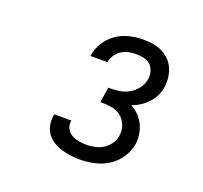

<svg xmlns="http://www.w3.org/2000/svg" viewBox="-97 -955 795 751"><g transform="rotate(20 300.0 -580.0)"><path d="M305 -317Q285 -317 265 -319.5Q245 -322 226.5 -328Q208 -334 192 -344Q176 -354 165 -369.5Q154 -385 150.5 -404Q147 -423 150 -444L151 -449H222V-446Q219 -430 226.5 -415.5Q234 -401 247.5 -393.5Q261 -386 277.5 -383Q294 -380 311 -380Q328 -380 346 -384Q364 -388 379.5 -398Q395 -408 406 -424Q417 -440 419 -457Q423 -481 414.5 -502Q406 -523 389.5 -536Q373 -549 350 -552.5Q327 -556 304 -556L314 -619Q335 -619 356.5 -621.5Q378 -624 397.5 -634.5Q417 -645 431.5 -663.5Q446 -682 449 -703Q452 -719 447.5 -735Q443 -751 432.5 -761.5Q422 -772 406 -776Q390 -780 373 -780Q358 -780 342 -777Q326 -774 312 -765Q298 -756 288.5 -741.5Q279 -727 277 -712H206V-713Q210 -741 226 -767.5Q242 -794 267 -811.5Q292 -829 321 -836Q350 -843 378 -843Q399 -843 419 -840Q439 -837 456.5 -828.5Q474 -820 488 -806.5Q502 -793 510 -775Q518 -757 520.5 -736.5Q523 -716 520 -696Q517 -677 508.5 -659.5Q500 -642 486.5 -627.5Q473 -613 456.5 -602.5Q440 -592 422 -585Q440 -576 454 -562Q468 -548 477 -529.5Q486 -511 489.5 -490Q493 -469 490 -448Q485 -418 467 -391Q449 -364 422 -347Q395 -330 364.5 -323.5Q334 -317 305 -317Z"/></g></svg>

Font: Iosevka HT Extended
Style: Italic
Weight: 400
Width: 7
Italic angle: -9°
Monospace: yes
Designer: Belleve Invis
Foundry: Belleve Invis
Version: Version 32.3.0; ttfautohint (v1.8.4)